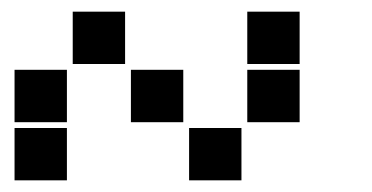

<svg xmlns="http://www.w3.org/2000/svg" viewBox="-20 -715 640 330"><path d="M106 -695Q105 -695 105 -695Q105 -695 105 -694V-606Q105 -605 105 -605Q105 -605 106 -605H194Q195 -605 195 -605Q195 -605 195 -606V-694Q195 -695 195 -695Q195 -695 194 -695ZM406 -695Q405 -695 405 -695Q405 -695 405 -694V-606Q405 -605 405 -605Q405 -605 406 -605H494Q495 -605 495 -605Q495 -605 495 -606V-694Q495 -695 495 -695Q495 -695 494 -695ZM6 -595Q5 -595 5 -595Q5 -595 5 -594V-506Q5 -505 5 -505Q5 -505 6 -505H94Q95 -505 95 -505Q95 -505 95 -506V-594Q95 -595 95 -595Q95 -595 94 -595ZM206 -595Q205 -595 205 -595Q205 -595 205 -594V-506Q205 -505 205 -505Q205 -505 206 -505H294Q295 -505 295 -505Q295 -505 295 -506V-594Q295 -595 295 -595Q295 -595 294 -595ZM406 -595Q405 -595 405 -595Q405 -595 405 -594V-506Q405 -505 405 -505Q405 -505 406 -505H494Q495 -505 495 -505Q495 -505 495 -506V-594Q495 -595 495 -595Q495 -595 494 -595ZM6 -495Q5 -495 5 -495Q5 -495 5 -494V-406Q5 -405 5 -405Q5 -405 6 -405H94Q95 -405 95 -405Q95 -405 95 -406V-494Q95 -495 95 -495Q95 -495 94 -495ZM306 -495Q305 -495 305 -495Q305 -495 305 -494V-406Q305 -405 305 -405Q305 -405 306 -405H394Q395 -405 395 -405Q395 -405 395 -406V-494Q395 -495 395 -495Q395 -495 394 -495Z"/></svg>

Font: Doto Black
Style: Regular
Weight: 900
Version: Version 1.000